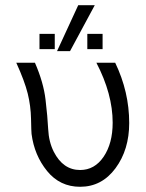

<svg xmlns="http://www.w3.org/2000/svg" viewBox="-20 -715 565 743"><path d="M43 -472.2H115.2Q148.4 -396 156.2 -329.6Q164.1 -263.2 166.5 -214.6Q168.9 -166 188 -127.9Q224.1 -57.1 290 -57.1Q346.2 -57.1 381.1 -108.6Q416 -160.2 416 -240.2Q416 -351.1 353 -472.2H425.8Q480 -359.4 480 -238.8Q480 -135.7 427 -64Q374 7.8 290 7.8Q211.9 7.8 162.4 -53Q112.8 -113.8 102.1 -196.8Q101.1 -204.6 100.1 -254.9Q99.1 -305.2 87.2 -353.3Q75.2 -401.4 43 -472.2ZM132.8 -524.9V-584H191.9V-524.9ZM200.7 -517.1 282.7 -694.8H346.7L251 -517.1ZM317.9 -524.9V-584H377V-524.9Z"/></svg>

Font: CMU Bright
Style: Roman
Weight: 500
Version: Version 0.7.0